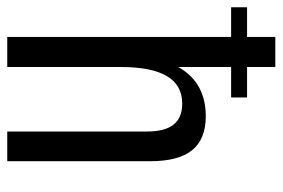

<svg xmlns="http://www.w3.org/2000/svg" viewBox="-157 -635 780 530"><g transform="rotate(90 233.0 -370.0)"><path d="M331 -386Q331 -435 312 -459Q293 -483 254 -483Q203 -483 178 -440.5Q153 -398 153 -314L119 -245V-302Q119 -425 162 -486.5Q205 -548 289 -548Q352 -548 382.5 -510.5Q413 -473 413 -395V0H331ZM70 -740H153V-366V0H70ZM237 -662V-618H-12V-662Z"/></g></svg>

Font: Pathway Extreme Condensed
Style: Regular
Weight: 400
Width: 3
Version: Version 1.001;gftools[0.9.26]